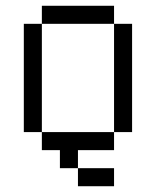

<svg xmlns="http://www.w3.org/2000/svg" viewBox="-20 -520 540 665"><path d="M375 -437.5H125V-500H375ZM62.5 -437.5H125V-62.5H62.5ZM125 -62.5H375V0H250V62.5H187.5V0H125ZM250 62.5H375V125H250ZM375 -437.5H437.5V-62.5H375Z"/></svg>

Font: 寒蝉点阵体 16px
Style: Regular
Weight: 400
Designer: Designed by Warren2060
Foundry: ChillType
Version: Version 1.000